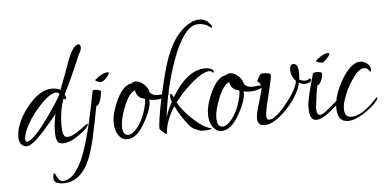

<svg xmlns="http://www.w3.org/2000/svg" viewBox="-49 -610 1806 896"><g transform="rotate(-5 854.0 -162.0)"><path d="M228 5Q219 5 212 2Q195 -6 195 -50Q195 -87 205 -136Q203 -130 146 -65Q82 8 55 4Q23 -2 23 -42Q23 -103 78 -176Q138 -254 199 -254Q218 -254 238 -245Q244 -258 278 -351Q311 -449 340 -449Q352 -449 349 -424Q335 -398 314.5 -348Q294 -298 258 -226L256 -222Q261 -210 261 -206Q261 -199 256 -199Q253 -199 248 -202Q228 -145 228 -80Q228 -33 242 -25Q248 -23 254 -23Q274 -23 314 -52Q349 -78 350 -77Q357 -64 309 -29Q263 5 228 5ZM63 -17Q73 -17 98 -40Q116 -57 138 -85.5Q160 -114 186 -152Q235 -224 231 -228Q225 -234 216 -234Q186 -234 133 -175Q85 -121 64 -70Q54 -46 54 -30Q54 -17 63 -17Z M429 -265Q421 -265 412.5 -268.5Q404 -272 404 -275Q404 -277 405 -278Q440 -307 463 -307Q470 -307 470 -303Q470 -297 457 -283Q444 -269 435 -266Q434 -266 432.5 -265.5Q431 -265 429 -265ZM215 191Q198 191 182 185Q166 179 170 151Q171 141 175 141Q177 139 181.5 149Q186 159 193.5 169.5Q201 180 213 180Q262 180 304 91Q332 27 358 -86Q366 -121 373 -157L387 -227Q388 -231 397 -231Q407 -231 418 -227Q428 -223 426 -220L423 -202Q421 -193 419 -184Q411 -157 398 -154L384 -82Q377 -46 369 -10Q349 80 321 125Q280 191 215 191Z M529 12Q504 12 488 -11Q472 -34 472 -70Q472 -99 482 -129Q519 -241 573 -246Q579 -253 590 -253Q610 -253 629.5 -235Q649 -217 651 -197Q664 -181 689 -181Q697 -181 713 -183Q729 -185 737 -185Q741 -185 739 -180Q738 -176 729 -171Q711 -162 684 -160H672Q655 -160 647 -164Q652 -126 611 -55Q574 12 529 12ZM535 -8Q561 -8 591 -55Q599 -68 606.5 -84Q614 -100 619 -120Q629 -154 627 -169Q590 -175 584 -212Q557 -204 532 -143Q509 -86 509 -51Q509 -8 535 -8Z M712 3Q708 3 696 -9L682 -22Q682 -53 699 -141Q709 -189 719.5 -233Q730 -277 742 -317Q785 -459 868 -503Q890 -515 912 -515Q944 -515 964 -486L968 -480Q969 -475 968 -474Q966 -472 963 -474Q960 -474 958 -476Q936 -495 903 -494Q839 -493 782 -338Q736 -210 720 -71Q725 -90 733 -108Q741 -126 751 -144Q745 -159 745 -169Q745 -181 750 -181Q755 -181 761 -164V-163Q775 -186 789.5 -205.5Q804 -225 820 -240Q867 -286 921 -286Q949 -286 958 -270Q961 -265 957 -264Q953 -261 950 -266Q947 -271 938 -271Q905 -271 848 -220Q804 -181 773 -139Q796 -97 841 -56Q887 -13 923 -5Q925 -5 925 -4Q925 3 887 3Q873 3 866 0L850 -7Q844 -9 842 -10Q829 -17 814 -37Q784 -75 761 -122Q725 -70 716 -10V-6Q716 3 712 3Z M971 12Q946 12 930 -11Q914 -34 914 -70Q914 -99 924 -129Q961 -241 1015 -246Q1021 -253 1032 -253Q1052 -253 1071.5 -235Q1091 -217 1093 -197Q1106 -181 1131 -181Q1139 -181 1155 -183Q1171 -185 1179 -185Q1183 -185 1181 -180Q1180 -176 1171 -171Q1153 -162 1126 -160H1114Q1097 -160 1089 -164Q1094 -126 1053 -55Q1016 12 971 12ZM977 -8Q1003 -8 1033 -55Q1041 -68 1048.5 -84Q1056 -100 1061 -120Q1071 -154 1069 -169Q1032 -175 1026 -212Q999 -204 974 -143Q951 -86 951 -51Q951 -8 977 -8Z M1174 2Q1140 2 1140 -31Q1140 -57 1159 -114Q1175 -168 1174 -178Q1169 -198 1160 -201Q1151 -204 1172 -234Q1175 -239 1189 -239Q1222 -239 1222 -228Q1222 -211 1203 -136Q1184 -63 1184 -39Q1184 -21 1196 -21Q1224 -21 1275 -82Q1332 -151 1336 -191Q1314 -214 1314 -243Q1314 -270 1331 -270Q1354 -270 1354 -226Q1354 -206 1352 -196Q1366 -188 1378 -188Q1392 -188 1401 -197Q1407 -195 1407 -191Q1407 -180 1394 -176Q1385 -173 1376 -173Q1361 -173 1349 -182Q1349 -168 1332 -134Q1322 -115 1310.5 -99Q1299 -83 1286 -69Q1221 2 1174 2Z M1463 -265Q1455 -265 1446.5 -268.5Q1438 -272 1438 -275Q1438 -277 1439 -278Q1474 -307 1497 -307Q1503 -307 1503 -303Q1503 -297 1490 -283Q1477 -269 1469 -266Q1468 -266 1466.5 -265.5Q1465 -265 1463 -265ZM1416 -1Q1384 -1 1384 -57V-69Q1384 -75 1385 -82Q1387 -95 1391 -114Q1395 -133 1402 -159L1418 -216Q1419 -223 1438 -223Q1461 -223 1461 -212Q1461 -199 1454 -184Q1446 -163 1436 -162Q1431 -160 1421 -76Q1419 -62 1419 -54Q1419 -23 1435 -23Q1447 -23 1467 -40L1528 -91Q1532 -94 1534 -92Q1537 -91 1535 -86Q1518 -60 1472 -26Q1438 -1 1416 -1Z M1563 17Q1513 17 1513 -49Q1513 -70 1519 -96Q1531 -143 1563 -192Q1604 -254 1642 -254Q1661 -254 1678 -239Q1690 -228 1690 -211Q1690 -207 1689 -205Q1688 -204 1687.5 -203.5Q1687 -203 1687 -203Q1684 -203 1680 -210Q1674 -222 1658 -222Q1630 -222 1597 -169Q1572 -132 1558 -89Q1548 -65 1548 -41Q1548 -1 1579 -1Q1632 -1 1701 -78Q1706 -83 1708 -79V-78Q1708 -74 1702 -66Q1680 -38 1640 -12Q1594 17 1563 17Z"/></g></svg>

Font: Lovers Quarrel
Style: Regular
Weight: 400
Designer: Robert E. Leuschke
Foundry: Robert E. Leuschke
Version: Version 1.010; ttfautohint (v1.8.3)